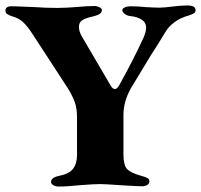

<svg xmlns="http://www.w3.org/2000/svg" viewBox="-20 -677 736 703"><path d="M167 -11Q167 -27 196 -33Q233 -40 247.5 -59Q262 -78 262 -110V-246Q262 -280 254 -302.5Q246 -325 229 -353L98 -554Q81 -580 65 -595.5Q49 -611 22 -618Q11 -622 5.5 -626Q0 -630 0 -639Q0 -646 5.5 -650Q11 -654 19 -654Q41 -654 67.5 -652.5Q94 -651 107 -651Q148 -648 191 -648Q206 -648 225.5 -649Q245 -650 256 -651Q300 -655 326 -655Q335 -655 344 -650.5Q353 -646 353 -640Q353 -625 325 -618Q293 -611 281 -603Q269 -595 269 -578Q269 -562 280 -543L385 -364Q392 -351 401 -351Q408 -351 416 -364Q469 -459 505 -538Q515 -560 515 -576Q515 -595 498 -605.5Q481 -616 458 -618Q447 -619 437.5 -625.5Q428 -632 428 -640Q428 -646 437 -650Q446 -654 457 -654Q486 -654 513 -651Q547 -649 565 -649Q579 -649 611 -653Q643 -657 666 -657Q696 -657 696 -640Q696 -632 690.5 -628.5Q685 -625 678.5 -623Q672 -621 670 -620Q641 -612 618.5 -595.5Q596 -579 584 -557Q550 -501 532 -474Q478 -385 460 -355Q432 -306 432 -256V-111Q432 -73 445 -58.5Q458 -44 498 -33Q513 -29 520 -25Q527 -21 527 -12Q527 -5 519.5 0Q512 5 501 5Q480 5 420 1Q364 -3 345 -3Q327 -3 273 1Q228 6 195 6Q183 6 175 1Q167 -4 167 -11Z"/></svg>

Font: EB Garamond ExtraBold
Style: Regular
Weight: 800
Designer: Georg Duffner and Octavio Pardo
Foundry: Georg Duffner
Version: Version 1.000